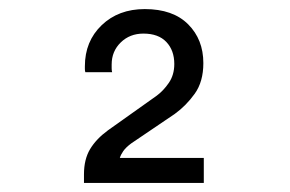

<svg xmlns="http://www.w3.org/2000/svg" viewBox="-20 -825 640 423"><path d="M165 -422V-441Q165 -474 178.5 -496.5Q192 -519 218 -538L325 -614Q340 -625 352 -642.5Q364 -660 364 -684Q364 -714 346.5 -732.5Q329 -751 296 -751Q266 -751 246 -731.5Q226 -712 226 -683Q226 -679 226 -674.5Q226 -670 227 -666H168Q167 -669 167 -673Q167 -677 167 -679Q167 -734 204 -769.5Q241 -805 299 -805Q361 -805 394.5 -771.5Q428 -738 428 -686Q428 -645 409 -618.5Q390 -592 365 -574L269 -509Q257 -500 251.5 -492Q246 -484 244 -477H429V-422Z"/></svg>

Font: Chivo Mono
Style: Regular
Weight: 400
Monospace: yes
Designer: Hector Gatti
Foundry: Omnibus-Type
Version: Version 1.008; ttfautohint (v1.8.4.7-5d5b)